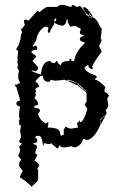

<svg xmlns="http://www.w3.org/2000/svg" viewBox="-20 -588 484 769"><path d="M106 160.2Q93.3 143.6 60.5 122.6V118.7Q67.9 97.7 71.8 97.7L56.6 76.7V64.5L64.5 51.8L52.7 35.2Q60.5 21.5 60.5 10.3Q56.6 2.4 56.6 -2.4Q62 -2.4 67.9 -14.6Q56.6 -14.6 56.6 -22.9L64.5 -39.6L60.5 -64.5L64.5 -85.4Q56.6 -85.4 56.6 -93.8V-106.4Q56.6 -110.4 60.5 -110.4L56.6 -118.7V-139.6L60.5 -160.2Q45.4 -166.5 45.4 -172.9Q45.4 -183.1 60.5 -185.5Q60.5 -189.5 45.4 -239.3Q41.5 -239.3 41.5 -243.7V-252Q45.4 -252 45.4 -248L60.5 -256.3Q52.7 -270 52.7 -281.2Q52.7 -294.4 56.6 -301.8L49.3 -318.4L52.7 -327.1Q49.3 -334 49.3 -343.8Q49.3 -347.7 52.7 -347.7L49.3 -356Q52.7 -369.6 52.7 -385.3Q45.4 -385.3 45.4 -393.6Q60.5 -409.2 64.5 -451.7Q67.9 -451.7 67.9 -460Q64.5 -468.3 64.5 -472.7Q70.3 -472.7 79.6 -489.3Q75.7 -496.6 75.7 -505.9L83.5 -510.3Q90.8 -505.9 94.7 -505.9L128.9 -543.5H132.8L140.1 -539.1Q140.1 -543.9 167 -560.1H208.5L220.2 -568.4H235.4Q262.2 -560.1 265.6 -560.1Q267.1 -568.4 273.4 -568.4L287.6 -560.1L300.3 -564Q313.5 -554.2 327.1 -526.4Q334.5 -526.4 338.4 -514.2Q345.7 -518.6 349.6 -518.6Q365.2 -518.6 383.3 -476.6Q387.2 -476.6 387.2 -472.7Q387.2 -457.5 383.3 -435.1L387.2 -426.8Q379.9 -405.8 376 -405.8L387.2 -380.9Q349.1 -330.1 349.1 -318.4Q353 -318.4 353 -314.5Q349.1 -314.5 349.1 -310.1Q334 -314.5 334 -327.1H330.1L318.8 -318.4Q318.8 -300.3 364.3 -285.2L368.2 -276.9Q360.8 -275.9 360.8 -268.6Q374 -268.6 402.3 -239.3L398.9 -231V-218.8Q409.7 -218.8 417.5 -202.1Q410.2 -202.1 410.2 -189.5Q414.1 -167.5 414.1 -164.6Q408.2 -147.9 402.3 -147.9L406.2 -139.6V-131.3L383.3 -110.4H379.9L383.3 -89.8Q355 -27.3 326.7 -27.3L318.8 -31.2H311.5Q311.5 -12.7 284.7 2Q272 2 265.6 -2.4L242.7 2H227.5L216.3 -6.3Q216.3 6.3 208.5 6.3Q186 -12.2 186 -14.6L178.2 -10.7Q174.3 -10.7 155.3 -14.6V-6.3H151.9Q147.9 -43.9 136.7 -43.9H128.9Q121.1 -42.5 121.1 -35.6Q128.9 -34.2 128.9 -27.3V-22.9Q128.9 -14.6 113.8 -14.6V-10.7Q128.9 -8.3 128.9 2Q121.1 15.6 121.1 26.9Q128.9 28.3 128.9 35.2L117.7 56.2Q134.8 64 136.7 72.8Q132.8 85.4 128.9 85.4L132.8 93.8V130.9Q132.8 137.2 106 160.2ZM352.5 -521Q343.3 -521 336.4 -538.1V-534.2L339.8 -525.9H336.4L324.7 -534.2Q313.5 -551.3 313.5 -557.1Q313.5 -559.6 315.9 -559.6Q330.1 -558.6 352.5 -521ZM197.3 -502Q205.1 -502 205.1 -510.3V-514.2Q197.3 -513.2 197.3 -505.9ZM144 -289.6Q147.9 -343.8 182.1 -343.8Q182.1 -335.4 201.2 -335.4Q202.1 -343.8 208.5 -343.8Q212.4 -330.1 224.1 -327.1Q224.1 -343.8 258.3 -343.8V-352.1H265.6V-343.8H276.9Q282.7 -380.9 318.8 -414.6V-418.5Q299.8 -421.4 299.8 -431.2Q299.8 -441.4 314.9 -443.4V-447.8Q299.8 -447.8 299.8 -460Q303.7 -468.3 303.7 -472.7L280.8 -484.9L261.7 -481Q250.5 -496.1 250.5 -510.3H246.6Q246.6 -491.7 231.4 -484.9Q209.5 -487.8 197.3 -497.6Q197.3 -488.3 182.1 -468.3Q182.1 -456.1 174.3 -456.1L170.9 -464.4Q174.3 -472.2 174.3 -476.6L167 -481H159.2Q130.9 -463.9 124.5 -425.3L109.9 -401.9H113.8Q121.1 -405.8 125 -405.8L128.9 -397.5V-389.2Q106 -389.2 106 -377Q125 -365.7 125 -360.4L109.9 -343.8L132.8 -318.4V-314.5Q132.8 -308.6 121.1 -301.8Q114.7 -306.2 106 -306.2Q106 -300.8 144 -289.6ZM224.1 -43.9Q231.4 -47.9 235.4 -47.9V-68.8L242.7 -81.1Q255.4 -72.8 265.6 -72.8L292.5 -77.1L288.6 -93.8L299.8 -106.4V-98.1Q314.9 -98.1 330.1 -151.9L318.8 -168.9L326.7 -181.2V-214.4Q326.7 -218.3 292.5 -243.7L295.9 -252Q259.8 -268.6 254.4 -268.6Q250.5 -268.6 250.5 -264.6Q246.6 -264.6 239.3 -268.6L201.2 -264.6L182.1 -268.6Q182.1 -260.3 174.3 -260.3Q151.9 -260.3 151.9 -285.2Q137.2 -285.2 121.1 -260.3Q127.4 -260.3 136.7 -243.7V-239.3Q127.4 -239.3 121.1 -231L125 -222.7Q121.1 -214.8 121.1 -210.4H125L117.7 -193.8Q132.8 -185.5 132.8 -168.9Q126 -164.6 117.7 -164.6V-156.2Q140.1 -156.2 140.1 -143.6L132.8 -131.3Q139.6 -105.5 163.1 -93.8L170.9 -98.1H174.3L170.9 -77.1Q220.2 -77.1 220.2 -56.2Q220.2 -51.8 224.1 -43.9ZM327.6 -221.2 297.9 -247.6 296.4 -244.1 324.2 -222.2ZM289.6 -245.6 253.9 -263.2 255.9 -266.1 293.5 -251.5ZM384.8 -91.3 380.9 -108.9 384.3 -108.4 404.3 -127.9ZM339.4 -516.1 334 -525.4 343.3 -523.4 347.7 -519.5Z"/></svg>

Font: Truetypewriter PolyglOTT
Style: Regular
Weight: 400
Designer: Sergey Beatoff a.k.a. Sam_T
Version: Version 3.76